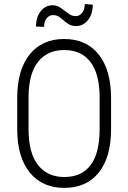

<svg xmlns="http://www.w3.org/2000/svg" viewBox="-20 -912 630 942"><path d="M468.8 -432.6Q468.8 -549.3 423.8 -607.9Q378.9 -666.5 294.4 -666.5Q212.9 -666.5 167 -609.1Q121.1 -551.8 120.1 -437.5V-278.3Q120.1 -161.1 166.5 -102.3Q212.9 -43.5 295.4 -43.5Q380.4 -43.5 424.6 -102.1Q468.8 -160.6 468.8 -278.3ZM524.9 -278.3Q524.9 -140.6 464.6 -65.4Q404.3 9.8 295.4 9.8Q187.5 9.8 126.2 -65.4Q64.9 -140.6 64.5 -276.9V-431.6Q64.5 -568.8 125.5 -644.8Q186.5 -720.7 294.4 -720.7Q403.8 -720.7 464.4 -644.5Q524.9 -568.4 524.9 -430.2ZM435.1 -889.2Q435.1 -842.8 411.6 -813.5Q388.2 -784.2 354 -784.2Q332.5 -784.2 318.6 -792.5Q304.7 -800.8 293.2 -811Q281.7 -821.3 269.8 -829.6Q257.8 -837.9 240.2 -837.9Q221.7 -837.9 209 -822.5Q196.3 -807.1 196.3 -780.3L156.7 -781.7Q156.7 -828.1 179.9 -857.2Q203.1 -886.2 237.8 -886.2Q252.9 -886.2 264.6 -881.1Q276.4 -876 298.6 -858.4Q320.8 -840.8 330.3 -836.9Q339.8 -833 351.6 -833Q370.1 -833 383.1 -849.1Q396 -865.2 396 -892.1Z"/></svg>

Font: MAUL Condensed Light
Style: Light
Weight: 300
Designer: MAUL
Version: Version 2.137; 2017; ttfautohint (v1.8.3)